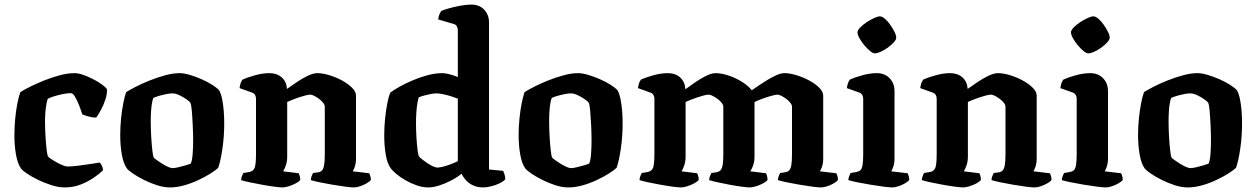

<svg xmlns="http://www.w3.org/2000/svg" viewBox="-20 -820 5497 840"><path d="M263.5 0Q236.5 0 205.5 -9.8Q174.5 -19.5 146 -33.5Q117.5 -47.5 97.5 -61Q77.5 -74.5 72.5 -82Q57 -103.5 50 -143.2Q43 -183 43 -226Q43 -264 46.5 -301Q50 -338 56.2 -368.8Q62.5 -399.5 69 -417Q83.5 -426.5 111 -440.2Q138.5 -454 172.8 -467.8Q207 -481.5 241.8 -490.8Q276.5 -500 306 -500Q321.5 -500 343 -492.8Q364.5 -485.5 386.5 -474.2Q408.5 -463 425.2 -451Q442 -439 448 -429.5Q449 -408 441 -384.2Q433 -360.5 422 -340Q411 -319.5 401 -305.5Q384.5 -305.5 367.8 -310.2Q351 -315 340 -319.5Q334 -339 325.5 -360.5Q317 -382 308 -397.2Q299 -412.5 289.5 -412.5Q274 -412.5 253.8 -408.2Q233.5 -404 216 -398.5Q198.5 -393 189 -388Q186 -380 183 -363.8Q180 -347.5 178.5 -328Q177 -308.5 177 -289.5Q177 -259 179 -224.8Q181 -190.5 184 -165.2Q187 -140 190.5 -135Q193 -131.5 203.2 -124.5Q213.5 -117.5 227.5 -109.8Q241.5 -102 254.8 -96.8Q268 -91.5 275.5 -91.5Q293.5 -91.5 323.5 -95.2Q353.5 -99 380.2 -103.2Q407 -107.5 416 -109Q420 -105.5 424.8 -97Q429.5 -88.5 431 -75.5Q417.5 -61.5 392 -43.8Q366.5 -26 333.8 -13Q301 0 263.5 0Z M723 0Q697 0 667.2 -9.5Q637.5 -19 610 -32.8Q582.5 -46.5 562.5 -60.2Q542.5 -74 535.5 -82.5Q520 -104 513 -144Q506 -184 506 -228.5Q506 -267 509.8 -303Q513.5 -339 519.5 -369Q525.5 -399 532 -417Q546 -426 573 -440Q600 -454 633.8 -467.5Q667.5 -481 702.2 -490.5Q737 -500 765.5 -500Q784.5 -500 810 -492.5Q835.5 -485 861.8 -473.5Q888 -462 908.8 -448.8Q929.5 -435.5 939 -424.5Q947 -410 951.8 -386.5Q956.5 -363 958.8 -335.5Q961 -308 961 -280.5Q961 -224 953.2 -170.2Q945.5 -116.5 934.5 -85.5Q922.5 -74.5 899.5 -60Q876.5 -45.5 847 -31.8Q817.5 -18 785.5 -9Q753.5 0 723 0ZM735.5 -84.5Q743.5 -84.5 759.2 -88Q775 -91.5 790.8 -96.2Q806.5 -101 814.5 -104Q820.5 -116.5 822.8 -145.2Q825 -174 825 -205Q825 -236.5 823.2 -272.8Q821.5 -309 819 -337Q816.5 -365 812.5 -370.5Q809 -376.5 795.2 -386Q781.5 -395.5 764.8 -403.5Q748 -411.5 733.5 -411.5Q723.5 -411.5 707.2 -408.2Q691 -405 675.5 -400.5Q660 -396 651 -391.5Q647.5 -384.5 644.8 -368.2Q642 -352 640.8 -331.8Q639.5 -311.5 639.5 -290.5Q639.5 -257 641.5 -222.2Q643.5 -187.5 646.5 -162.2Q649.5 -137 652 -131Q654.5 -128 664.5 -120.5Q674.5 -113 687.8 -104.8Q701 -96.5 714 -90.5Q727 -84.5 735.5 -84.5Z M1215.5 0Q1205.5 0 1180.8 -3.2Q1156 -6.5 1126.8 -11.8Q1097.5 -17 1072.2 -22.5Q1047 -28 1035 -32Q1035 -40 1038.2 -48.5Q1041.5 -57 1044.5 -63L1070.5 -67.5Q1087.5 -70.5 1093.8 -85.2Q1100 -100 1100 -146V-388Q1100 -397 1096 -404.2Q1092 -411.5 1082.5 -415L1028 -434.5Q1030 -447.5 1033 -456.5Q1036 -465.5 1041.5 -472Q1058.5 -480 1093.2 -490Q1128 -500 1158.5 -500Q1191.5 -500 1212.5 -481.5Q1233.5 -463 1235.5 -431Q1254 -444 1277.8 -460.2Q1301.5 -476.5 1325.8 -488.2Q1350 -500 1368 -500Q1391 -500 1420.2 -491.2Q1449.5 -482.5 1476.2 -468Q1503 -453.5 1520.2 -436.2Q1537.5 -419 1537.5 -401.5V-127Q1537.5 -106 1532.5 -91.2Q1527.5 -76.5 1523 -70.5L1595.5 -62Q1597.5 -58 1600 -49.8Q1602.5 -41.5 1602.5 -33Q1597.5 -25.5 1583.8 -17.8Q1570 -10 1555 -5Q1540 0 1528 0Q1517.5 0 1491.8 -3.2Q1466 -6.5 1435.2 -11.8Q1404.5 -17 1378.2 -22.5Q1352 -28 1340 -32Q1340 -40.5 1343.2 -49Q1346.5 -57.5 1349.5 -63L1371.5 -66Q1382 -67.5 1388.2 -73.8Q1394.5 -80 1397.8 -96.5Q1401 -113 1401 -146V-353Q1401 -361 1393.8 -370.2Q1386.5 -379.5 1375.8 -387.5Q1365 -395.5 1354.5 -400.8Q1344 -406 1338 -406Q1330.5 -406 1316.5 -402.5Q1302.5 -399 1287 -393.8Q1271.5 -388.5 1257.8 -383Q1244 -377.5 1236.5 -374V-135Q1236.5 -114.5 1230.8 -97Q1225 -79.5 1218.5 -70.5L1287 -62Q1288.5 -59.5 1291 -51Q1293.5 -42.5 1293.5 -33Q1288.5 -25.5 1274 -17.8Q1259.5 -10 1243.2 -5Q1227 0 1215.5 0Z M1854.5 0Q1829 0 1803.2 -9Q1777.5 -18 1754.8 -31Q1732 -44 1715.5 -57.8Q1699 -71.5 1691 -81.5Q1674.5 -103 1667.8 -142.5Q1661 -182 1661 -226.5Q1661 -265 1664.8 -301.8Q1668.5 -338.5 1674.5 -368.2Q1680.5 -398 1687 -414.5Q1701 -425.5 1726.8 -440Q1752.5 -454.5 1784.8 -468.2Q1817 -482 1850.8 -491Q1884.5 -500 1914.5 -500Q1927.5 -500 1946.5 -495.2Q1965.5 -490.5 1983 -483V-688Q1983 -696 1979 -704.2Q1975 -712.5 1965 -715L1897 -735Q1898.5 -748 1902.8 -757.8Q1907 -767.5 1910.5 -772Q1921 -777 1944 -783.5Q1967 -790 1994 -795Q2021 -800 2042 -800Q2077 -800 2098.2 -777.8Q2119.5 -755.5 2119.5 -721V-78.5L2181.5 -72.5Q2184 -67.5 2187.2 -57.2Q2190.5 -47 2190.5 -35.5Q2182.5 -26 2165.2 -17.8Q2148 -9.5 2128.5 -4.8Q2109 0 2094.5 0Q2066.5 0 2047 -10.2Q2027.5 -20.5 2016 -34.5Q2004.5 -48.5 1999 -60Q1981.5 -45 1955 -31Q1928.5 -17 1901.8 -8.5Q1875 0 1854.5 0ZM1894.5 -87Q1903.5 -87 1918.2 -90.8Q1933 -94.5 1950.8 -101Q1968.5 -107.5 1983 -115V-388.5Q1970.5 -393.5 1952.8 -399Q1935 -404.5 1918 -408Q1901 -411.5 1889 -411.5Q1880 -411.5 1865 -408.8Q1850 -406 1835.2 -402Q1820.5 -398 1812 -394Q1808.5 -383.5 1805.8 -366.2Q1803 -349 1801.5 -327.5Q1800 -306 1800 -282.5Q1800 -250.5 1802 -218Q1804 -185.5 1807 -162.5Q1810 -139.5 1813.5 -135Q1817.5 -130 1827.5 -122.2Q1837.5 -114.5 1849.2 -106.5Q1861 -98.5 1873.2 -92.8Q1885.5 -87 1894.5 -87Z M2466 0Q2440 0 2410.2 -9.5Q2380.5 -19 2353 -32.8Q2325.5 -46.5 2305.5 -60.2Q2285.5 -74 2278.5 -82.5Q2263 -104 2256 -144Q2249 -184 2249 -228.5Q2249 -267 2252.8 -303Q2256.5 -339 2262.5 -369Q2268.5 -399 2275 -417Q2289 -426 2316 -440Q2343 -454 2376.8 -467.5Q2410.5 -481 2445.2 -490.5Q2480 -500 2508.5 -500Q2527.5 -500 2553 -492.5Q2578.5 -485 2604.8 -473.5Q2631 -462 2651.8 -448.8Q2672.5 -435.5 2682 -424.5Q2690 -410 2694.8 -386.5Q2699.5 -363 2701.8 -335.5Q2704 -308 2704 -280.5Q2704 -224 2696.2 -170.2Q2688.5 -116.5 2677.5 -85.5Q2665.5 -74.5 2642.5 -60Q2619.5 -45.5 2590 -31.8Q2560.5 -18 2528.5 -9Q2496.5 0 2466 0ZM2478.5 -84.5Q2486.5 -84.5 2502.2 -88Q2518 -91.5 2533.8 -96.2Q2549.5 -101 2557.5 -104Q2563.5 -116.5 2565.8 -145.2Q2568 -174 2568 -205Q2568 -236.5 2566.2 -272.8Q2564.5 -309 2562 -337Q2559.5 -365 2555.5 -370.5Q2552 -376.5 2538.2 -386Q2524.5 -395.5 2507.8 -403.5Q2491 -411.5 2476.5 -411.5Q2466.5 -411.5 2450.2 -408.2Q2434 -405 2418.5 -400.5Q2403 -396 2394 -391.5Q2390.5 -384.5 2387.8 -368.2Q2385 -352 2383.8 -331.8Q2382.5 -311.5 2382.5 -290.5Q2382.5 -257 2384.5 -222.2Q2386.5 -187.5 2389.5 -162.2Q2392.5 -137 2395 -131Q2397.5 -128 2407.5 -120.5Q2417.5 -113 2430.8 -104.8Q2444 -96.5 2457 -90.5Q2470 -84.5 2478.5 -84.5Z M2958.5 0Q2948.5 0 2923.8 -3.2Q2899 -6.5 2869.8 -11.8Q2840.5 -17 2815.2 -22.5Q2790 -28 2778 -32Q2778 -40 2781.2 -48.5Q2784.5 -57 2787.5 -63L2813.5 -67.5Q2830.5 -70.5 2836.8 -85.2Q2843 -100 2843 -146V-388Q2843 -397 2839 -404.2Q2835 -411.5 2825.5 -415L2771 -434.5Q2773 -447.5 2776 -456.5Q2779 -465.5 2784.5 -472Q2801.5 -480 2836.2 -490Q2871 -500 2901.5 -500Q2935 -500 2956 -480.8Q2977 -461.5 2978.5 -429.5Q2996.5 -442.5 3020.2 -459Q3044 -475.5 3068.5 -487.8Q3093 -500 3111 -500Q3136.5 -500 3167.8 -489.5Q3199 -479 3226.5 -461.8Q3254 -444.5 3269 -425Q3281.5 -433.5 3299.8 -446Q3318 -458.5 3338.2 -470.8Q3358.5 -483 3377.8 -491.5Q3397 -500 3411.5 -500Q3434.5 -500 3463.8 -491.2Q3493 -482.5 3520 -468Q3547 -453.5 3564.2 -436.2Q3581.5 -419 3581.5 -401.5V-127Q3581.5 -105 3576.2 -90.5Q3571 -76 3567 -70.5L3639 -62Q3641 -58.5 3643.5 -50.8Q3646 -43 3646 -33Q3641 -25.5 3627.5 -17.8Q3614 -10 3598.8 -5Q3583.5 0 3572 0Q3561.5 0 3535.5 -3.2Q3509.5 -6.5 3478.8 -11.8Q3448 -17 3421.8 -22.5Q3395.5 -28 3383.5 -32Q3383.5 -40.5 3386.8 -49Q3390 -57.5 3393 -63L3415.5 -66.5Q3425.5 -68 3432 -73.8Q3438.5 -79.5 3441.8 -96.2Q3445 -113 3445 -146V-353Q3445 -361 3437.8 -370.2Q3430.5 -379.5 3419.8 -387.5Q3409 -395.5 3398.5 -400.8Q3388 -406 3382 -406Q3373 -406 3352.8 -400.2Q3332.5 -394.5 3312.5 -387Q3292.5 -379.5 3281 -373.5V-135Q3281 -113 3274.8 -95.8Q3268.5 -78.5 3262.5 -70.5L3331.5 -62Q3333 -59.5 3335.5 -51Q3338 -42.5 3338 -33Q3333 -25.5 3318.5 -17.8Q3304 -10 3287.8 -5Q3271.5 0 3260 0Q3249.5 0 3225.2 -3.2Q3201 -6.5 3172.5 -11.8Q3144 -17 3119.2 -22.5Q3094.5 -28 3082.5 -32Q3082.5 -40 3086 -49Q3089.5 -58 3092 -63L3115 -66.5Q3132 -69 3138.2 -84.8Q3144.5 -100.5 3144.5 -146V-353Q3144.5 -361 3137.2 -370.2Q3130 -379.5 3119 -387.5Q3108 -395.5 3097.5 -400.8Q3087 -406 3081 -406Q3073.5 -406 3059.5 -402.5Q3045.5 -399 3030 -393.8Q3014.5 -388.5 3000.8 -383Q2987 -377.5 2979.5 -374V-135Q2979.5 -114.5 2973.8 -97Q2968 -79.5 2961.5 -70.5L3030 -62Q3032 -58.5 3034.5 -50.5Q3037 -42.5 3037 -33Q3031.5 -25.5 3017 -17.8Q3002.5 -10 2986.5 -5Q2970.5 0 2958.5 0Z M3883.5 0Q3873 0 3846.8 -3.2Q3820.5 -6.5 3789 -11.8Q3757.5 -17 3730.5 -22.5Q3703.5 -28 3691.5 -32Q3691.5 -39.5 3694.8 -48.2Q3698 -57 3701.5 -63L3727 -67.5Q3737.5 -69.5 3744 -75.2Q3750.5 -81 3753.5 -97.2Q3756.5 -113.5 3756.5 -146V-388Q3756.5 -397.5 3752.2 -404.8Q3748 -412 3739.5 -415L3685 -434.5Q3686.5 -446 3689.8 -455.8Q3693 -465.5 3698.5 -472Q3716.5 -480.5 3751 -490.2Q3785.5 -500 3815.5 -500Q3850.5 -500 3872 -477.8Q3893.5 -455.5 3893.5 -421V-127Q3893.5 -106 3888.2 -91Q3883 -76 3879 -70.5L3951 -62Q3953 -58 3955.5 -50.2Q3958 -42.5 3958 -33Q3953 -25.5 3939.2 -17.8Q3925.5 -10 3910.5 -5Q3895.5 0 3883.5 0ZM3807.2 -586.5Q3799 -586.5 3786.2 -597Q3773.5 -607.5 3761 -622.5Q3748.5 -637.5 3740 -653Q3731.5 -668.5 3731.5 -678.5Q3731.5 -687.5 3742.8 -699.3Q3754.1 -711.1 3770.8 -722.3Q3787.5 -733.5 3804 -741Q3820.5 -748.5 3829.8 -748.5Q3839.2 -748.5 3851.4 -738Q3863.7 -727.5 3874.8 -711.7Q3885.8 -695.9 3893.4 -680.7Q3901 -665.5 3901 -654.9Q3901 -646.7 3890.5 -635Q3879.9 -623.3 3864.7 -612.1Q3849.5 -601 3833.6 -593.8Q3817.8 -586.5 3807.2 -586.5Z M4193.5 0Q4183.5 0 4158.8 -3.2Q4134 -6.5 4104.8 -11.8Q4075.5 -17 4050.2 -22.5Q4025 -28 4013 -32Q4013 -40 4016.2 -48.5Q4019.5 -57 4022.5 -63L4048.5 -67.5Q4065.5 -70.5 4071.8 -85.2Q4078 -100 4078 -146V-388Q4078 -397 4074 -404.2Q4070 -411.5 4060.5 -415L4006 -434.5Q4008 -447.5 4011 -456.5Q4014 -465.5 4019.5 -472Q4036.5 -480 4071.2 -490Q4106 -500 4136.5 -500Q4169.5 -500 4190.5 -481.5Q4211.5 -463 4213.5 -431Q4232 -444 4255.8 -460.2Q4279.5 -476.5 4303.8 -488.2Q4328 -500 4346 -500Q4369 -500 4398.2 -491.2Q4427.5 -482.5 4454.2 -468Q4481 -453.5 4498.2 -436.2Q4515.5 -419 4515.5 -401.5V-127Q4515.5 -106 4510.5 -91.2Q4505.5 -76.5 4501 -70.5L4573.5 -62Q4575.5 -58 4578 -49.8Q4580.5 -41.5 4580.5 -33Q4575.5 -25.5 4561.8 -17.8Q4548 -10 4533 -5Q4518 0 4506 0Q4495.5 0 4469.8 -3.2Q4444 -6.5 4413.2 -11.8Q4382.5 -17 4356.2 -22.5Q4330 -28 4318 -32Q4318 -40.5 4321.2 -49Q4324.5 -57.5 4327.5 -63L4349.5 -66Q4360 -67.5 4366.2 -73.8Q4372.5 -80 4375.8 -96.5Q4379 -113 4379 -146V-353Q4379 -361 4371.8 -370.2Q4364.5 -379.5 4353.8 -387.5Q4343 -395.5 4332.5 -400.8Q4322 -406 4316 -406Q4308.5 -406 4294.5 -402.5Q4280.5 -399 4265 -393.8Q4249.5 -388.5 4235.8 -383Q4222 -377.5 4214.5 -374V-135Q4214.5 -114.5 4208.8 -97Q4203 -79.5 4196.5 -70.5L4265 -62Q4266.5 -59.5 4269 -51Q4271.5 -42.5 4271.5 -33Q4266.5 -25.5 4252 -17.8Q4237.5 -10 4221.2 -5Q4205 0 4193.5 0Z M4817.5 0Q4807 0 4780.8 -3.2Q4754.5 -6.5 4723 -11.8Q4691.5 -17 4664.5 -22.5Q4637.5 -28 4625.5 -32Q4625.5 -39.5 4628.8 -48.2Q4632 -57 4635.5 -63L4661 -67.5Q4671.5 -69.5 4678 -75.2Q4684.5 -81 4687.5 -97.2Q4690.5 -113.5 4690.5 -146V-388Q4690.5 -397.5 4686.2 -404.8Q4682 -412 4673.5 -415L4619 -434.5Q4620.5 -446 4623.8 -455.8Q4627 -465.5 4632.5 -472Q4650.5 -480.5 4685 -490.2Q4719.5 -500 4749.5 -500Q4784.5 -500 4806 -477.8Q4827.5 -455.5 4827.5 -421V-127Q4827.5 -106 4822.2 -91Q4817 -76 4813 -70.5L4885 -62Q4887 -58 4889.5 -50.2Q4892 -42.5 4892 -33Q4887 -25.5 4873.2 -17.8Q4859.5 -10 4844.5 -5Q4829.5 0 4817.5 0ZM4741.2 -586.5Q4733 -586.5 4720.2 -597Q4707.5 -607.5 4695 -622.5Q4682.5 -637.5 4674 -653Q4665.5 -668.5 4665.5 -678.5Q4665.5 -687.5 4676.8 -699.3Q4688.1 -711.1 4704.8 -722.3Q4721.5 -733.5 4738 -741Q4754.5 -748.5 4763.8 -748.5Q4773.2 -748.5 4785.4 -738Q4797.7 -727.5 4808.8 -711.7Q4819.8 -695.9 4827.4 -680.7Q4835 -665.5 4835 -654.9Q4835 -646.7 4824.5 -635Q4813.9 -623.3 4798.7 -612.1Q4783.5 -601 4767.6 -593.8Q4751.8 -586.5 4741.2 -586.5Z M5176 0Q5150 0 5120.2 -9.5Q5090.5 -19 5063 -32.8Q5035.5 -46.5 5015.5 -60.2Q4995.5 -74 4988.5 -82.5Q4973 -104 4966 -144Q4959 -184 4959 -228.5Q4959 -267 4962.8 -303Q4966.5 -339 4972.5 -369Q4978.5 -399 4985 -417Q4999 -426 5026 -440Q5053 -454 5086.8 -467.5Q5120.5 -481 5155.2 -490.5Q5190 -500 5218.5 -500Q5237.5 -500 5263 -492.5Q5288.5 -485 5314.8 -473.5Q5341 -462 5361.8 -448.8Q5382.5 -435.5 5392 -424.5Q5400 -410 5404.8 -386.5Q5409.5 -363 5411.8 -335.5Q5414 -308 5414 -280.5Q5414 -224 5406.2 -170.2Q5398.5 -116.5 5387.5 -85.5Q5375.5 -74.5 5352.5 -60Q5329.5 -45.5 5300 -31.8Q5270.5 -18 5238.5 -9Q5206.5 0 5176 0ZM5188.5 -84.5Q5196.5 -84.5 5212.2 -88Q5228 -91.5 5243.8 -96.2Q5259.5 -101 5267.5 -104Q5273.5 -116.5 5275.8 -145.2Q5278 -174 5278 -205Q5278 -236.5 5276.2 -272.8Q5274.5 -309 5272 -337Q5269.5 -365 5265.5 -370.5Q5262 -376.5 5248.2 -386Q5234.5 -395.5 5217.8 -403.5Q5201 -411.5 5186.5 -411.5Q5176.5 -411.5 5160.2 -408.2Q5144 -405 5128.5 -400.5Q5113 -396 5104 -391.5Q5100.5 -384.5 5097.8 -368.2Q5095 -352 5093.8 -331.8Q5092.5 -311.5 5092.5 -290.5Q5092.5 -257 5094.5 -222.2Q5096.5 -187.5 5099.5 -162.2Q5102.5 -137 5105 -131Q5107.5 -128 5117.5 -120.5Q5127.5 -113 5140.8 -104.8Q5154 -96.5 5167 -90.5Q5180 -84.5 5188.5 -84.5Z"/></svg>

Font: Texturina Medium
Style: Regular
Weight: 500
Designer: Guillermo Torres Carreño
Foundry: Omnibus-Type
Version: Version 1.003